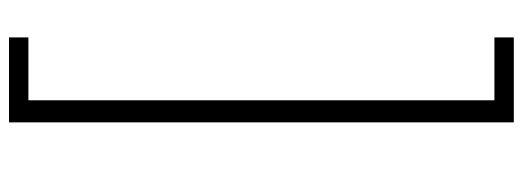

<svg xmlns="http://www.w3.org/2000/svg" viewBox="-387 -513 1160 426"><g transform="rotate(-90 193.0 -300.0)"><path d="M134.5 260H323V217H183.5V-817H323V-860H134.5Z"/></g></svg>

Font: Spartan Light
Style: Regular
Weight: 300
Designer: Matt Bailey, Mirko Velimirovic
Foundry: Matt Bailey
Version: Version 1.003; ttfautohint (v1.8.3)